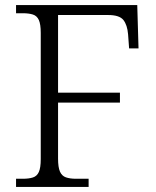

<svg xmlns="http://www.w3.org/2000/svg" viewBox="-20 -734 612 754"><path d="M43 0V-32H70Q93 -32 109 -37Q125 -42 132.5 -58.5Q140 -75 140 -109V-605Q140 -639 132.5 -655.5Q125 -672 109 -677Q93 -682 70 -682H43V-714H519L524 -544H487L483 -599Q480 -636 464.5 -655.5Q449 -675 405 -675H208V-370H451V-331H208V-111Q208 -77 215.5 -60Q223 -43 239 -37.5Q255 -32 278 -32H328V0Z"/></svg>

Font: Noto Serif Kannada Light
Style: Regular
Weight: 300
Version: Version 2.003